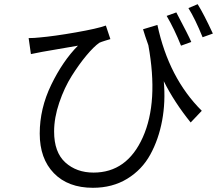

<svg xmlns="http://www.w3.org/2000/svg" viewBox="-20 -850 1040 913"><path d="M889.6 -650.4 840.8 -632.8Q808.6 -712.9 772.5 -774.4L818.4 -791Q877.9 -678.7 889.6 -650.4ZM660.2 -710.9 728.5 -731.4Q782.2 -479.5 939.5 -323.2L886.7 -267.6Q808.6 -364.3 758.8 -463.9Q767.6 -366.2 751 -276.9Q734.4 -187.5 694.8 -115.2Q655.3 -43 585 0Q514.6 43 421.9 43Q303.7 43 236.3 -26.4Q168.9 -95.7 168.9 -214.8Q168.9 -334 223.6 -446.8Q278.3 -559.6 350.6 -632.8Q198.2 -606.4 180.7 -603.5L127 -592.8L116.2 -668.9Q142.6 -668.9 168.9 -671.9Q236.3 -677.7 339.8 -695.8Q443.4 -713.9 483.4 -728.5L504.9 -664.1Q501 -663.1 480.5 -656.7Q460 -650.4 452.1 -646.5Q425.8 -627.9 391.1 -586.4Q356.4 -544.9 321.3 -489.3Q286.1 -433.6 261.7 -361.8Q237.3 -290 237.3 -224.6Q237.3 -126 290.5 -77.6Q343.8 -29.3 424.8 -29.3Q584 -29.3 659.2 -197.3Q734.4 -365.2 685.5 -634.8Q668 -683.6 660.2 -710.9ZM876 -811.5 919.9 -830.1Q949.2 -783.2 992.2 -690.4L943.4 -672.9Q908.2 -759.8 876 -811.5Z"/></svg>

Font: GenEi Gothic M SemiLight
Style: Regular
Weight: 350
Designer: o_tamon (Modified); [Source Han Sans]
Ryoko NISHIZUKA  (kana & ideographs); Paul D. Hunt (Latin, Greek & Cyrillic); Wenl
Version: Version 1.1a;Original Version 1.004